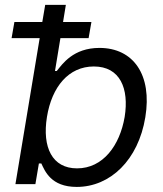

<svg xmlns="http://www.w3.org/2000/svg" viewBox="-20 -747 661 779"><path d="M383.5 -552.6C277 -552.6 233 -487.2 210.2 -458.8H203.1L225.1 -592.3H339.5L350.9 -657.7H235.8L247.2 -727.3H163.4L151.6 -657.7H38.4L27 -592.3H141L42.6 0H123.6L137.8 -83.8H147.7C161.9 -54 186.1 11.4 291.2 11.4C427.6 11.4 541.2 -98 569.6 -271.3C598 -443.2 521.3 -552.6 383.5 -552.6ZM485.8 -272.7C465.9 -156.2 397.7 -63.9 292.6 -63.9C191.8 -63.9 150.6 -149.1 170.5 -272.7C190.3 -394.9 258.5 -477.3 360.8 -477.3C467.3 -477.3 504.3 -387.8 485.8 -272.7Z"/></svg>

Font: TID UI
Style: Italic
Weight: 400
Italic angle: -9.39999°
Designer: The TID Project Authors
Foundry: Bakken & Bæck
Version: Version 1.001;hotconv 1.0.109;makeotfexe 2.5.65596